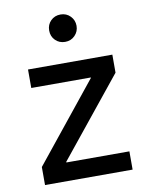

<svg xmlns="http://www.w3.org/2000/svg" viewBox="-84 -810 667 870"><g transform="rotate(-10 249.0 -374.5)"><path d="M52 -83 341 -442V-444H67V-529H455V-446L165 -87V-84H455V0H52ZM192 -686Q192 -713 210 -731Q228 -749 255 -749Q282 -749 300 -730.5Q318 -712 318 -686Q318 -660 300 -641.5Q282 -623 255 -623Q228 -623 210 -641Q192 -659 192 -686Z"/></g></svg>

Font: Be Vietnam Medium
Style: Regular
Weight: 500
Designer: Gabriel Lam
Foundry: TypeRant
Version: Version 4.000